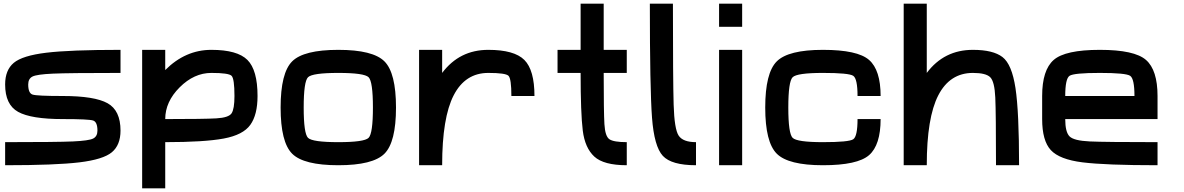

<svg xmlns="http://www.w3.org/2000/svg" viewBox="-20 -895 6415 1040"><path d="M7.8 -125Q289.1 -125 375 -128.9Q460.9 -132.8 484.4 -144.5Q507.8 -156.2 507.8 -187.5Q507.8 -234.4 484.4 -242.2Q460.9 -250 320.3 -250Q148.4 -250 78.1 -289.1Q7.8 -328.1 7.8 -437.5Q7.8 -515.6 54.7 -554.7Q101.6 -593.8 230.5 -609.4Q359.4 -625 632.8 -625V-500Q351.6 -500 265.6 -496.1Q179.7 -492.2 156.2 -480.5Q132.8 -468.8 132.8 -437.5Q132.8 -390.6 156.2 -382.8Q179.7 -375 320.3 -375Q492.2 -375 562.5 -335.9Q632.8 -296.9 632.8 -187.5Q632.8 -109.4 585.9 -70.3Q539.1 -31.2 410.2 -15.6Q281.2 0 7.8 0Z M1250 -375Q1250 -468.8 1234.4 -484.4Q1218.8 -500 1125 -500Q1031.2 -500 953.1 -421.9Q875 -343.8 875 -250Q1085.9 -250 1152.3 -253.9Q1218.8 -257.8 1234.4 -281.2Q1250 -304.7 1250 -375ZM875 -625V-515.6Q984.4 -625 1125 -625Q1265.6 -625 1320.3 -570.3Q1375 -515.6 1375 -375Q1375 -273.4 1335.9 -218.8Q1296.9 -164.1 1191.4 -144.5Q1085.9 -125 875 -125V125H750V-625Z M2000 -312.5Q2000 -453.1 1976.6 -476.6Q1953.1 -500 1812.5 -500Q1671.9 -500 1648.4 -476.6Q1625 -453.1 1625 -312.5Q1625 -171.9 1648.4 -148.4Q1671.9 -125 1812.5 -125Q1953.1 -125 1976.6 -148.4Q2000 -171.9 2000 -312.5ZM2125 -312.5Q2125 -125 2062.5 -62.5Q2000 0 1812.5 0Q1625 0 1562.5 -62.5Q1500 -125 1500 -312.5Q1500 -500 1562.5 -562.5Q1625 -625 1812.5 -625Q2000 -625 2062.5 -562.5Q2125 -500 2125 -312.5Z M2625 -625Q2765.6 -625 2820.3 -570.3Q2875 -515.6 2875 -375H2750Q2750 -468.8 2734.4 -484.4Q2718.8 -500 2625 -500Q2500 -500 2437.5 -378.9Q2375 -257.8 2375 0H2250V-625H2375V-500Q2421.9 -562.5 2484.4 -593.8Q2546.9 -625 2625 -625Z M3125 -500H3000V-625H3125V-875H3250V-625H3375V-500H3250Q3250 -289.1 3253.9 -222.7Q3257.8 -156.2 3281.2 -140.6Q3304.7 -125 3375 -125V0Q3250 0 3199.2 -46.9Q3148.4 -93.8 3136.7 -187.5Q3125 -281.2 3125 -500Z M3625 -875Q3625 -460.9 3628.9 -328.1Q3632.8 -195.3 3656.2 -160.2Q3679.7 -125 3750 -125V0Q3617.2 0 3570.3 -50.8Q3523.4 -101.6 3511.7 -257.8Q3500 -414.1 3500 -875Z M4000 -875V-750H3875V-875ZM4000 0H3875V-625H4000Z M4125 -312.5Q4125 -500 4187.5 -562.5Q4250 -625 4437.5 -625Q4625 -625 4687.5 -570.3Q4750 -515.6 4750 -375H4625Q4625 -468.8 4601.6 -484.4Q4578.1 -500 4437.5 -500Q4296.9 -500 4273.4 -476.6Q4250 -453.1 4250 -312.5Q4250 -171.9 4273.4 -148.4Q4296.9 -125 4437.5 -125Q4578.1 -125 4601.6 -140.6Q4625 -156.2 4625 -250H4750Q4750 -109.4 4687.5 -54.7Q4625 0 4437.5 0Q4250 0 4187.5 -62.5Q4125 -125 4125 -312.5Z M4875 0V-875H5000V-500Q5046.9 -562.5 5109.4 -593.8Q5171.9 -625 5250 -625Q5359.4 -625 5410.2 -585.9Q5460.9 -546.9 5480.5 -418Q5500 -289.1 5500 0H5375Q5375 -281.2 5371.1 -367.2Q5367.2 -453.1 5343.8 -476.6Q5320.3 -500 5250 -500Q5125 -500 5062.5 -378.9Q5000 -257.8 5000 0Z M6125 -375Q6125 -468.8 6101.6 -484.4Q6078.1 -500 5937.5 -500Q5796.9 -500 5773.4 -484.4Q5750 -468.8 5750 -375ZM5625 -250V-375Q5625 -515.6 5687.5 -570.3Q5750 -625 5937.5 -625Q6125 -625 6187.5 -570.3Q6250 -515.6 6250 -375V-250H5750Q5750 -179.7 5773.4 -156.2Q5796.9 -132.8 5882.8 -128.9Q5968.8 -125 6250 -125V0Q5968.8 0 5843.8 -15.6Q5718.8 -31.2 5671.9 -82Q5625 -132.8 5625 -250Z"/></svg>

Font: CraftyPE
Style: Regular
Weight: 400
Designer: Erek Butcher
Foundry: Haunted Coop
Version: Version 0.018;April 4, 2024;FontCreator 15.0.0.2962 64-bit